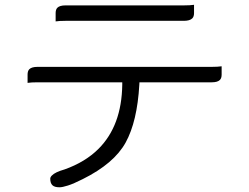

<svg xmlns="http://www.w3.org/2000/svg" viewBox="-20 -731 1040 802"><path d="M212.4 -641.6Q228 -644 253.9 -644H748Q772.9 -644 783.2 -654.3Q790.5 -661.6 790.5 -676.3V-710.9Q774.9 -708.5 748 -708.5H253.9Q229.5 -708.5 219.7 -698.7Q212.4 -691.4 212.4 -676.3ZM562.5 -387.2H864.3Q888.7 -387.2 898.4 -397Q905.8 -404.3 905.8 -419.4V-454.1Q890.1 -451.7 864.3 -451.7H136.7Q112.3 -451.7 102.5 -441.9Q95.2 -434.6 95.2 -419.4V-384.8Q110.8 -387.2 136.7 -387.2H490.7V-377Q488.3 -206.1 391.6 -109.4Q336.4 -54.2 250 -23.4Q210.4 -12.2 196.8 2Q189.9 8.8 189.9 15.6Q189.9 33.7 198.7 42.5Q207.5 51.3 228.5 51.3Q240.7 51.3 263.9 43.9Q287.1 36.6 325.7 17.1Q456.5 -47.9 504.9 -135.7Q553.2 -223.6 562 -377.4Z"/></svg>

Font: YuPearl-ExtraLight
Style: ExtraLight
Weight: 200
Designer: Max Yao
Foundry: Max-Everyday
Version: Version 1.011; ttfautohint (v1.8.3)